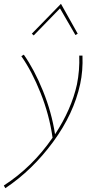

<svg xmlns="http://www.w3.org/2000/svg" viewBox="-72 -699 511 1008"><path d="M243 -655 105 -513 95 -522 248 -679 336 -522 324 -515ZM361 -407Q364 -327 349 -258Q315 -101 206.5 46.5Q98 194 -44 289L-52 275Q98 178 204 24Q187 -96 141 -211Q95 -326 40 -404L53 -412Q108 -334 153.5 -222Q199 -110 217 6Q303 -125 332 -256Q347 -331 344 -407Z"/></svg>

Font: EauTestText Thin
Style: Italic
Weight: 250
Italic angle: -12°
Designer: Christian Thalmann (Catharsis Fonts)
Version: Version 0.001;PS 000.001;hotconv 1.0.88;makeotf.lib2.5.64775